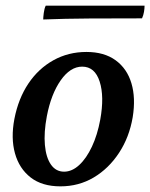

<svg xmlns="http://www.w3.org/2000/svg" viewBox="-20 -651 532 680"><path d="M194 9Q129 9 88.5 -22.5Q48 -54 33 -108Q18 -162 31 -230Q45 -302 80.5 -355Q116 -408 169 -437.5Q222 -467 286 -467Q349 -467 389.5 -437.5Q430 -408 445.5 -356Q461 -304 450 -236Q438 -165 401.5 -109.5Q365 -54 312 -22.5Q259 9 194 9ZM207 -43Q235 -43 260.5 -66.5Q286 -90 305.5 -131.5Q325 -173 335 -227Q350 -309 333 -362Q316 -415 271 -415Q229 -415 195 -366.5Q161 -318 146 -240Q135 -182 139 -137.5Q143 -93 160.5 -68Q178 -43 207 -43ZM133 -582Q133 -589 135 -605Q137 -621 142 -631H492Q492 -621 490 -609Q488 -597 483 -586Q385 -586 297 -585.5Q209 -585 133 -582Z"/></svg>

Font: Vollkorn Medium
Style: Italic
Weight: 500
Italic angle: -11°
Designer: Friedrich Althausen
Foundry: Friedrich Althausen
Version: Version 5.000